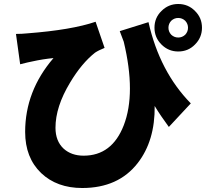

<svg xmlns="http://www.w3.org/2000/svg" viewBox="-20 -870 1040 962"><path d="M724 -759Q780 -511 936 -352L826 -234Q784 -291 755 -339Q757 -165 670 -53Q573 72 392 72Q265 72 186 -3Q106 -80 106 -209Q106 -414 248 -579Q195 -574 141 -562Q124 -559 81 -548L60 -700Q90 -700 118 -703Q339 -720 459 -761L504 -630Q474 -618 456 -606Q389 -553 331 -456Q258 -335 258 -230Q258 -163 299 -125Q338 -90 399 -90Q541 -90 600 -242Q662 -402 600 -661L580 -714ZM908 -696Q922 -711 922 -731Q922 -751 908 -766Q893 -780 873 -780Q853 -780 838 -766Q824 -751 824 -731Q824 -711 838 -696Q853 -682 873 -682Q893 -682 908 -696ZM957 -815Q992 -781 992 -731Q992 -682 957 -647Q923 -612 873 -612Q824 -612 789 -647Q754 -682 754 -731Q754 -781 789 -815Q824 -850 873 -850Q923 -850 957 -815Z"/></svg>

Font: Source Han Sans CN Heavy
Style: Bold
Weight: 900
Designer: Ryoko NISHIZUKA (kana & ideographs); Paul D. Hunt (Latin, Greek & Cyrillic); Wenlong ZHANG (bopomofo); Sandoll Communica
Foundry: Adobe Systems Incorporated
Version: Version 1.000;PS 1;hotconv 1.0.78;makeotf.lib2.5.61930